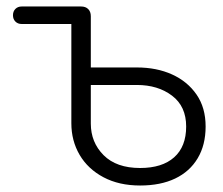

<svg xmlns="http://www.w3.org/2000/svg" viewBox="-20 -567 689 592"><path d="M412 5Q347 5 299 -20.5Q251 -46 225.5 -89.5Q200 -133 200 -187V-518Q201 -531 209 -539Q217 -547 230 -547Q244 -547 252 -539Q260 -531 260 -517V-359H402Q463 -359 510.5 -337.5Q558 -316 586 -275.5Q614 -235 614 -177Q614 -120 589.5 -79Q565 -38 520 -16.5Q475 5 412 5ZM412 -49Q480 -49 517 -82Q554 -115 554 -177Q554 -239 510.5 -272Q467 -305 402 -305H260V-186Q260 -128 299.5 -88.5Q339 -49 412 -49ZM47 -493Q35 -493 27.5 -500.5Q20 -508 20 -520Q20 -532 27.5 -539.5Q35 -547 47 -547H230V-493Z"/></svg>

Font: ComfortaaLight
Style: Regular
Weight: 300
Designer: Johan Aakerlund
Foundry: Johan Aakerlund
Version: Version 3.104; ttfautohint (v1.8.1.43-b0c9)